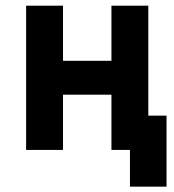

<svg xmlns="http://www.w3.org/2000/svg" viewBox="-20 -538 626 689"><path d="M446.3 131.8H577.6V-123H512.2V-517.6H379.9V-319.8H206.1V-517.6H73.7V0H206.1V-198.2H379.9V0H446.3Z"/></svg>

Font: Cascadia Code
Style: Bold
Weight: 700
Monospace: yes
Designer: Aaron Bell
Foundry: Saja Typeworks
Version: Version 2404.023